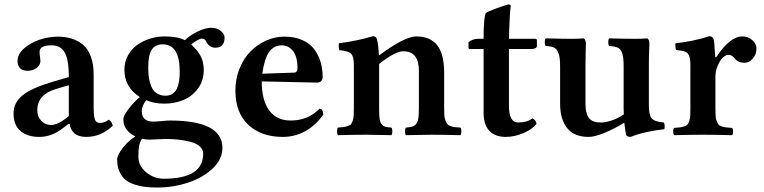

<svg xmlns="http://www.w3.org/2000/svg" viewBox="-20 -607 3440 865"><path d="M290 -84V-223.1L229 -205.1Q147.9 -179.7 147.9 -109.9Q147.9 -82.5 165.5 -63.2Q183.1 -43.9 210.9 -43.9Q241.7 -43.9 290 -84ZM293.9 -48.8H289.1L262.2 -28.8Q212.9 9.8 157.2 9.8Q103 9.8 72 -17.1Q41 -43.9 41 -96.2Q41 -144.5 81.5 -177.5Q122.1 -210.4 214.8 -237.8L290 -259.8Q290 -302.7 284.7 -331.5Q279.3 -360.4 268.3 -375.5Q257.3 -390.6 244.1 -396.7Q231 -402.8 211.9 -402.8Q158.2 -402.8 158.2 -373Q158.2 -364.7 160.2 -351.6Q162.1 -338.4 162.1 -332Q162.1 -314.9 145.5 -301.5Q128.9 -288.1 105 -288.1Q59.1 -288.1 59.1 -333Q59.1 -362.8 88.1 -388.7Q117.2 -414.6 158.4 -428.2Q199.7 -441.9 240.2 -441.9Q273.9 -441.9 301.5 -433.6Q329.1 -425.3 352.5 -406.5Q376 -387.7 388.9 -353.3Q401.9 -318.8 401.9 -271V-126Q401.9 -86.4 407.2 -69.8Q412.6 -53.2 429.2 -53.2Q451.7 -53.2 470.2 -67.9Q484.9 -58.6 487.8 -40Q434.1 9.8 369.1 9.8Q302.7 9.8 293.9 -48.8Z M647.9 -304.2Q647.9 -284.7 649.2 -269.3Q650.4 -253.9 655.3 -235.6Q660.2 -217.3 668.2 -204.8Q676.3 -192.4 690.9 -184.1Q705.6 -175.8 725.6 -175.8Q738.3 -175.8 748.3 -179.7Q758.3 -183.6 768.3 -194.3Q778.3 -205.1 783.9 -228Q789.6 -251 789.6 -285.2Q789.6 -407.2 712.9 -407.2Q679.2 -407.2 663.6 -383.1Q647.9 -358.9 647.9 -304.2ZM619.6 18.1Q609.4 34.7 606.4 52.2Q603.5 69.8 603.5 99.1Q603.5 140.6 638.7 169.4Q673.8 198.2 717.8 198.2Q895.5 198.2 895.5 85Q895.5 65.9 879.4 52Q863.3 38.1 836.4 31.5Q809.6 24.9 782.5 22Q755.4 19 725.6 19Q716.3 19 692.4 20.5Q668.5 22 654.8 22Q635.7 22 619.6 18.1ZM507.8 111.8Q507.8 92.3 532.5 60.1Q557.1 27.8 589.8 7.8Q535.6 -19 535.6 -69.8Q535.6 -85.4 559.1 -116Q582.5 -146.5 609.9 -169.9Q540.5 -213.9 540.5 -293Q540.5 -328.1 556.4 -357.2Q572.3 -386.2 598.1 -404.5Q624 -422.9 656 -432.9Q688 -442.9 721.7 -442.9Q781.7 -442.9 813 -425.8Q835 -447.8 870.1 -464.8Q905.3 -481.9 932.6 -481.9Q957.5 -481.9 974.6 -467.8Q991.7 -453.6 991.7 -438Q991.7 -392.1 949.7 -392.1Q935.1 -392.1 923.6 -401.4Q912.1 -410.6 908.7 -420.9Q901.9 -433.1 889.6 -433.1Q881.3 -433.1 864.7 -423.3Q848.1 -413.6 841.8 -405.8Q869.1 -381.8 883.5 -355.2Q897.9 -328.6 897.9 -291Q897.9 -243.2 871.8 -208Q845.7 -172.9 806.2 -156.5Q766.6 -140.1 720.7 -140.1Q673.3 -140.1 638.7 -155.8Q618.7 -129.4 618.7 -106.9Q618.7 -59.1 670.9 -59.1Q682.6 -59.1 707.5 -61.5Q732.4 -64 745.6 -64Q981.9 -64 981.9 59.1Q981.9 111.3 937 153.1Q892.1 194.8 825.7 216.3Q759.3 237.8 689 237.8Q658.7 237.8 634.8 235.1Q610.8 232.4 586.2 224.4Q561.5 216.3 545.2 202.9Q528.8 189.5 518.3 166.3Q507.8 143.1 507.8 111.8Z M1161.6 -274.9 1305.2 -279.8Q1313 -279.8 1316.7 -285.6Q1320.3 -291.5 1320.3 -298.8Q1320.3 -351.6 1300 -377.2Q1279.8 -402.8 1249.5 -402.8Q1214.4 -402.8 1192.9 -373.3Q1171.4 -343.8 1161.6 -274.9ZM1419.4 -117.2Q1434.6 -117.2 1436.5 -90.8Q1401.4 -41 1354.5 -15.6Q1307.6 9.8 1254.4 9.8Q1156.7 9.8 1098.6 -44.9Q1040.5 -99.6 1040.5 -198.2Q1040.5 -252 1059.3 -298.3Q1078.1 -344.7 1108.9 -375.7Q1139.6 -406.7 1179.2 -424.3Q1218.8 -441.9 1260.3 -441.9Q1306.6 -441.9 1341.3 -426.8Q1376 -411.6 1395.5 -385.3Q1415 -358.9 1424.3 -327.9Q1433.6 -296.9 1433.6 -261.2Q1433.6 -234.9 1407.2 -234.9L1159.2 -240.2Q1159.2 -154.8 1192.9 -109.4Q1226.6 -64 1289.6 -64Q1367.7 -64 1419.4 -117.2Z M1981 -279.8V-122.1Q1981 -101.1 1981.9 -87.2Q1982.9 -73.2 1987.1 -63.2Q1991.2 -53.2 1995.4 -47.9Q1999.5 -42.5 2009.3 -39.1Q2019 -35.6 2028.1 -34.4Q2037.1 -33.2 2054.2 -32.2Q2058.6 -27.8 2058.6 -15.1Q2058.6 -2.4 2054.2 2Q1978 0 1923.8 0Q1885.3 0 1809.1 2Q1804.7 -2.4 1804.7 -15.1Q1804.7 -27.8 1809.1 -32.2Q1828.6 -34.2 1837.4 -36.6Q1846.2 -39.1 1854.2 -47.9Q1862.3 -56.6 1864.7 -74Q1867.2 -91.3 1867.2 -122.1V-288.1Q1867.2 -376 1796.9 -376Q1760.3 -376 1688 -318.8V-122.1Q1688 -90.3 1689.9 -73.7Q1691.9 -57.1 1699.2 -47.9Q1706.5 -38.6 1715.1 -36.1Q1723.6 -33.7 1743.2 -32.2Q1747.6 -27.8 1747.6 -15.1Q1747.6 -2.4 1743.2 2Q1665 0 1630.9 0Q1579.1 0 1502.9 2Q1498.5 -2.4 1498.5 -15.1Q1498.5 -27.8 1502.9 -32.2Q1521 -33.7 1529.8 -34.9Q1538.6 -36.1 1548.3 -39.6Q1558.1 -43 1561.8 -48.1Q1565.4 -53.2 1569.1 -63.5Q1572.8 -73.7 1573.5 -87.2Q1574.2 -100.6 1574.2 -122.1V-315.9Q1574.2 -351.6 1562.3 -364.5Q1550.3 -377.4 1508.8 -380.9Q1504.4 -398.9 1506.8 -412.1Q1586.9 -421.9 1659.2 -443.8Q1675.3 -443.8 1678.2 -430.2Q1685.1 -404.3 1687 -356.9Q1803.2 -442.9 1855 -442.9Q1918.9 -442.9 1950 -402.8Q1981 -362.8 1981 -279.8Z M2132.8 -432.1H2158.7Q2158.7 -530.8 2168.9 -547.9Q2171.9 -553.2 2218.3 -570.1Q2264.6 -586.9 2272.9 -586.9Q2280.8 -586.9 2280.8 -578.1Q2276.4 -547.9 2273.9 -467.8L2272.9 -432.1H2390.6Q2398.9 -432.1 2398.9 -425.8V-398.9Q2398.9 -393.1 2391.4 -389.6Q2383.8 -386.2 2375 -386.2H2272.9V-129.9Q2272.9 -55.2 2314 -55.2Q2356 -55.2 2378.9 -74.2Q2396 -64 2397 -48.8Q2377.4 -23.9 2337.6 -7.1Q2297.9 9.8 2258.8 9.8Q2210 9.8 2184.3 -17.8Q2158.7 -45.4 2158.7 -100.1V-386.2H2095.7Q2090.8 -386.2 2090.8 -392.1V-417Q2109.9 -432.1 2132.8 -432.1Z M2799.3 -4.9Q2796.4 -22 2792.5 -54.2Q2749 -27.3 2704.1 -8.8Q2659.2 9.8 2632.3 9.8Q2566.9 9.8 2535.2 -29.8Q2503.4 -69.3 2503.4 -141.1V-309.1Q2503.4 -347.7 2496.3 -366.9Q2489.3 -386.2 2476.8 -392.3Q2464.4 -398.4 2438.5 -399.9Q2434.1 -404.3 2434.1 -417Q2434.1 -429.7 2438.5 -434.1Q2518.6 -432.1 2560.5 -432.1Q2582 -432.1 2610.4 -434.1Q2619.6 -427.7 2619.6 -409.2Q2619.6 -407.2 2618.7 -378.7Q2617.7 -350.1 2617.7 -311V-139.2Q2617.7 -116.7 2621.8 -100.8Q2626 -85 2632.3 -76.2Q2638.7 -67.4 2648.9 -62.5Q2659.2 -57.6 2668.2 -56.4Q2677.2 -55.2 2690.4 -55.2Q2708 -55.2 2735.6 -64.2Q2763.2 -73.2 2790.5 -91.8Q2790.5 -96.7 2790 -106.4Q2789.6 -116.2 2789.6 -121.1V-309.1Q2789.6 -348.1 2783.2 -366.9Q2776.9 -385.7 2764.4 -391.8Q2752 -397.9 2724.6 -399.9Q2720.2 -404.3 2720.2 -417Q2720.2 -429.7 2724.6 -434.1Q2798.8 -432.1 2846.7 -432.1Q2868.2 -432.1 2896.5 -434.1Q2905.8 -427.7 2905.8 -409.2Q2905.8 -407.2 2904.5 -378.7Q2903.3 -350.1 2903.3 -311V-130.9Q2903.3 -88.9 2916 -73.7Q2928.7 -58.6 2970.7 -55.2Q2973.6 -51.8 2974.4 -40.5Q2975.1 -29.3 2972.7 -24.9Q2879.4 -14.2 2821.3 9.8Q2800.8 9.8 2799.3 -4.9Z M3203.1 -265.1V-120.1Q3203.1 -98.6 3203.9 -85.2Q3204.6 -71.8 3208.7 -61.5Q3212.9 -51.3 3216.6 -46.4Q3220.2 -41.5 3230.7 -37.8Q3241.2 -34.2 3250.2 -33.2Q3259.3 -32.2 3278.3 -30.8Q3282.7 -26.4 3282.7 -14.4Q3282.7 -2.4 3278.3 2Q3198.2 0 3147 0Q3097.2 0 3017.1 2Q3012.7 -2.4 3012.7 -14.4Q3012.7 -26.4 3017.1 -30.8Q3035.6 -32.2 3044.4 -33.2Q3053.2 -34.2 3063.5 -37.8Q3073.7 -41.5 3077.4 -46.4Q3081.1 -51.3 3085 -61.5Q3088.9 -71.8 3089.6 -85.2Q3090.3 -98.6 3090.3 -120.1V-311Q3090.3 -341.3 3085.2 -354.7Q3080.1 -368.2 3067.4 -373.8Q3054.7 -379.4 3025.4 -381.8Q3023.9 -386.7 3022.9 -397Q3022 -407.2 3023.4 -412.1Q3101.1 -419.9 3175.3 -443.8Q3191.4 -443.8 3195.3 -429.2Q3198.2 -420.9 3202.1 -352.1Q3202.1 -350.1 3204.1 -349.4Q3206.1 -348.6 3208 -351.1Q3269 -442.9 3324.2 -442.9Q3351.1 -442.9 3369.6 -425.8Q3388.2 -408.7 3388.2 -389.2Q3388.2 -362.3 3371.8 -343.3Q3355.5 -324.2 3334 -324.2Q3305.7 -324.2 3291 -342.8Q3277.3 -359.9 3264.2 -359.9Q3240.2 -359.9 3221.7 -327.6Q3203.1 -295.4 3203.1 -265.1Z"/></svg>

Font: Common Serif SemiBold
Style: Regular
Weight: 600
Designer: Philipp H. Poll, Khaled Hosny
Foundry: Stefan Peev, Context Ltd.
Version: Version 1.026